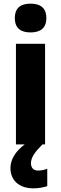

<svg xmlns="http://www.w3.org/2000/svg" viewBox="-20 -788 333 1048"><path d="M147 -768C95 -768 61 -747 61 -689C61 -632 96 -611 147 -611C197 -611 233 -632 233 -689C233 -747 198 -768 147 -768ZM149 103C149 72 169 43 212 0H226V-549H67V0H115C63 39 37 84 37 129C37 196 84 240 162 240C195 240 219 234 238 228V133C226 138 207 143 188 143C164 143 149 129 149 103Z"/></svg>

Font: Noto Sans Gujarati UI SemiCondensed ExtraBold
Style: Regular
Weight: 800
Width: 4
Designer: Jelle Bosma - Monotype Design Team, Universal Thirst
Foundry: Monotype Imaging Inc.
Version: Version 2.106